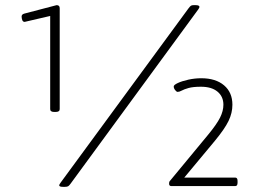

<svg xmlns="http://www.w3.org/2000/svg" viewBox="-20 -723 1005 746"><path d="M191 -288Q175 -288 175 -299V-661L76 -638Q69 -638 66.5 -645Q64 -652 64 -659Q64 -667 74 -670L200 -703Q212 -703 212 -691V-299Q212 -288 196 -288ZM225 3Q210 3 210 -3Q210 -6 216 -14L712 -690Q718 -698 721.5 -700.5Q725 -703 732 -703H740Q755 -703 755 -696Q755 -693 750 -686L254 -9Q249 -2 245 0.5Q241 3 232 3ZM646 0Q637 0 637 -9Q637 -12 637.5 -15Q638 -18 641 -21L789 -200Q822 -240 835 -266Q848 -292 848 -316Q848 -348 825 -367Q802 -386 761 -386Q730 -386 712.5 -381Q695 -376 686 -371Q677 -366 670 -366Q666 -366 660.5 -373Q655 -380 655 -387Q655 -393 671 -400.5Q687 -408 712 -413.5Q737 -419 762 -419Q818 -419 850.5 -391.5Q883 -364 883 -316Q883 -284 868 -253Q853 -222 815 -176L696 -33H894Q903 -33 903 -20V-13Q903 0 894 0Z"/></svg>

Font: Asap Expanded Thin
Style: Regular
Weight: 100
Width: 7
Designer: Pablo Cosgaya
Foundry: Omnibus-Type
Version: Version 3.001; ttfautohint (v1.8.4.7-5d5b)